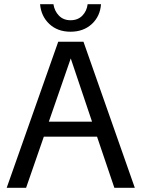

<svg xmlns="http://www.w3.org/2000/svg" viewBox="-20 -900 678 920"><path d="M12 0 259 -700H380L626 0H528L445 -245H190L105 0ZM319 -620 214 -317H421ZM318 -748Q256 -748 216.5 -785Q177 -822 172 -880H236Q241 -847 262.5 -825Q284 -803 318 -803Q353 -803 374.5 -825Q396 -847 400 -880H464Q460 -822 420 -785Q380 -748 318 -748Z"/></svg>

Font: Hedvig Letters Sans
Style: Regular
Weight: 400
Designer: Alexander Örn & Tor Weibull
Foundry: Kanon Foundry
Version: Version 1.000; ttfautohint (v1.8.4.7-5d5b)